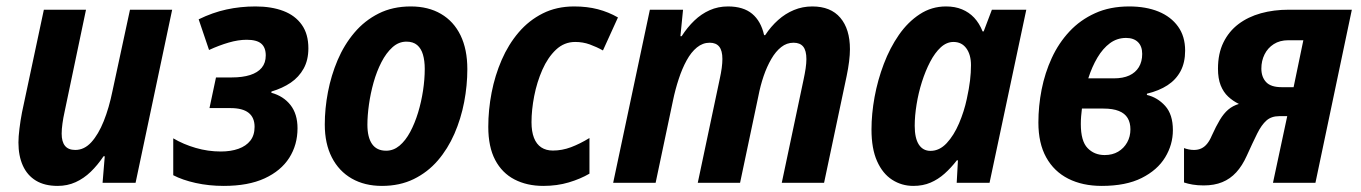

<svg xmlns="http://www.w3.org/2000/svg" viewBox="-20 -576 4287 605"><path d="M161.6 9.8Q120.6 9.8 93.3 -6.8Q65.9 -23.4 52 -54.2Q38.1 -85 38.1 -127Q38.1 -145 41.3 -170.7Q44.4 -196.3 49.3 -221.7L118.2 -545.4H251L183.6 -224.1Q179.2 -204.6 176.8 -186.8Q174.3 -168.9 174.3 -154.8Q174.3 -129.4 184.8 -116.5Q195.3 -103.5 217.3 -103.5Q245.6 -103.5 267.8 -127.9Q290 -152.3 306.9 -194.3Q323.7 -236.3 334.5 -289.6L389.6 -545.4H522.5L407.2 0H303.2L310.1 -83.5H306.2Q287.6 -55.7 265.9 -34.7Q244.1 -13.7 218.3 -2Q192.4 9.8 161.6 9.8Z M685.1 9.8Q638.2 9.8 596.4 0.5Q554.7 -8.8 525.9 -23.9V-140.1Q558.1 -121.1 596.7 -109.9Q635.3 -98.6 675.8 -98.6Q707.5 -98.6 731.4 -107.2Q755.4 -115.7 768.8 -132.8Q782.2 -149.9 782.2 -176.3Q782.2 -205.6 763.4 -220.5Q744.6 -235.4 706.1 -235.4H640.1L660.6 -332H710.9Q744.1 -332 768.1 -339.6Q792 -347.2 804.7 -362.5Q817.4 -377.9 817.4 -401.4Q817.4 -426.3 803.2 -438.5Q789.1 -450.7 757.3 -450.7Q731 -450.7 700.7 -441.9Q670.4 -433.1 638.7 -418.5L606 -515.1Q649.9 -536.6 693.6 -546.1Q737.3 -555.7 785.2 -555.7Q835.4 -555.7 872.8 -541.5Q910.2 -527.3 930.9 -498Q951.7 -468.8 951.7 -423.8Q951.7 -386.7 936.8 -359.9Q921.9 -333 896 -315.4Q870.1 -297.9 835.4 -287.6L835 -283.7Q873 -273.4 895.3 -245.1Q917.5 -216.8 917.5 -171.9Q917.5 -119.6 891.4 -78.6Q865.2 -37.6 813.7 -13.9Q762.2 9.8 685.1 9.8Z M1183.6 9.8Q1128.9 9.8 1088.4 -13.4Q1047.9 -36.6 1025.6 -80.1Q1003.4 -123.5 1003.4 -183.6Q1003.4 -233.9 1013.4 -286.1Q1023.4 -338.4 1043.9 -386.7Q1064.5 -435.1 1096.7 -473.1Q1128.9 -511.2 1173.1 -533.4Q1217.3 -555.7 1274.4 -555.7Q1329.6 -555.7 1369.6 -532.2Q1409.7 -508.8 1431.2 -464.6Q1452.6 -420.4 1452.6 -358.4Q1452.6 -306.6 1442.6 -254.4Q1432.6 -202.1 1411.9 -154.5Q1391.1 -106.9 1359.4 -70.1Q1327.6 -33.2 1283.7 -11.7Q1239.7 9.8 1183.6 9.8ZM1196.8 -101.1Q1219.7 -101.1 1238.8 -116.9Q1257.8 -132.8 1272.5 -160.2Q1287.1 -187.5 1297.4 -221.2Q1307.6 -254.9 1313 -290.5Q1318.4 -326.2 1318.4 -358.9Q1318.4 -384.8 1312.7 -404.1Q1307.1 -423.3 1294.4 -434.1Q1281.7 -444.8 1260.7 -444.8Q1236.3 -444.8 1216.6 -427Q1196.8 -409.2 1181.9 -380.1Q1167 -351.1 1157.2 -316.4Q1147.5 -281.7 1142.6 -246.8Q1137.7 -211.9 1137.7 -183.1Q1137.7 -143.6 1152.3 -122.3Q1167 -101.1 1196.8 -101.1Z M1691.9 9.8Q1640.6 9.8 1601.3 -10.5Q1562 -30.8 1540.3 -72Q1518.6 -113.3 1518.6 -176.3Q1518.6 -230 1529.1 -284.2Q1539.6 -338.4 1560.8 -387.2Q1582 -436 1614.3 -473.9Q1646.5 -511.7 1690.2 -533.7Q1733.9 -555.7 1789.1 -555.7Q1830.1 -555.7 1863.8 -546.9Q1897.5 -538.1 1927.2 -521L1879.9 -417Q1859.9 -428.2 1838.4 -436Q1816.9 -443.8 1792.5 -443.8Q1757.8 -443.8 1731.9 -419.4Q1706.1 -395 1689 -356.2Q1671.9 -317.4 1663.3 -273.4Q1654.8 -229.5 1654.8 -190.9Q1654.8 -161.6 1662.6 -141.6Q1670.4 -121.6 1685.5 -111.6Q1700.7 -101.6 1722.2 -101.6Q1751 -101.6 1779.1 -112.1Q1807.1 -122.6 1837.4 -141.1V-28.8Q1809.1 -12.2 1772.2 -1.2Q1735.4 9.8 1691.9 9.8Z M1912.1 0 2027.8 -545.4H2132.3L2124 -461.9H2127.9Q2146 -490.2 2168 -511.2Q2189.9 -532.2 2216.3 -543.9Q2242.7 -555.7 2273.9 -555.7Q2322.3 -555.7 2350.1 -532.5Q2377.9 -509.3 2387.7 -465.3H2391.1Q2409.2 -492.7 2431.9 -512.9Q2454.6 -533.2 2481.7 -544.4Q2508.8 -555.7 2539.6 -555.7Q2597.7 -555.7 2627.9 -520Q2658.2 -484.4 2658.2 -420.9Q2658.2 -403.8 2655.5 -382.1Q2652.8 -360.4 2647.9 -336.9L2576.7 0H2443.4L2512.2 -325.7Q2516.1 -343.8 2518.6 -360.4Q2521 -377 2521 -389.6Q2521 -416.5 2511 -429Q2501 -441.4 2480.5 -441.4Q2459 -441.4 2441.7 -427.7Q2424.3 -414.1 2410.4 -390.1Q2396.5 -366.2 2386.2 -336.2Q2376 -306.2 2369.6 -272.9L2312 0H2178.7L2248 -327.6Q2252 -345.7 2254.2 -361.8Q2256.3 -377.9 2256.3 -390.1Q2256.3 -416.5 2246.3 -429Q2236.3 -441.4 2216.3 -441.4Q2194.3 -441.4 2176 -426.5Q2157.7 -411.6 2143.6 -385.7Q2129.4 -359.9 2118.7 -327.1Q2107.9 -294.4 2100.6 -259.3L2045.9 0Z M2857.9 9.8Q2821.3 9.8 2791.3 -9.5Q2761.2 -28.8 2743.7 -68.1Q2726.1 -107.4 2726.1 -168Q2726.1 -216.8 2735.8 -270.3Q2745.6 -323.7 2764.9 -374.5Q2784.2 -425.3 2812.5 -466.1Q2840.8 -506.8 2878.2 -531.2Q2915.5 -555.7 2960.9 -555.7Q2989.3 -555.7 3011.2 -546.6Q3033.2 -537.6 3049.6 -520.3Q3065.9 -502.9 3076.2 -477.1H3079.6L3105.5 -545.4H3213.9L3098.1 0H2994.6L2998.5 -70.8H2995.1Q2976.6 -46.9 2956.3 -28.8Q2936 -10.7 2912.1 -0.5Q2888.2 9.8 2857.9 9.8ZM2912.1 -100.6Q2940.4 -100.6 2963.1 -125Q2985.8 -149.4 3002 -187.3Q3018.1 -225.1 3026.4 -264.2Q3033.7 -297.4 3036.6 -322.3Q3039.6 -347.2 3039.6 -370.6Q3039.6 -403.8 3024.9 -423.8Q3010.3 -443.8 2984.4 -443.8Q2962.9 -443.8 2944.3 -426.8Q2925.8 -409.7 2910.9 -381.1Q2896 -352.5 2885 -317.9Q2874 -283.2 2868.2 -247.1Q2862.3 -210.9 2862.3 -179.7Q2862.3 -140.6 2875.2 -120.6Q2888.2 -100.6 2912.1 -100.6Z M3451.7 9.8Q3391.1 9.8 3346.2 -12.9Q3301.3 -35.6 3276.6 -80.1Q3252 -124.5 3252 -189.9Q3252 -241.7 3262.2 -293.9Q3272.5 -346.2 3294.2 -393.3Q3315.9 -440.4 3349.9 -476.8Q3383.8 -513.2 3430.7 -534.4Q3477.5 -555.7 3538.1 -555.7Q3590.8 -555.7 3630.4 -539.6Q3669.9 -523.4 3692.1 -492.4Q3714.4 -461.4 3714.4 -416.5Q3714.4 -378.9 3700 -351.8Q3685.5 -324.7 3658.9 -307.4Q3632.3 -290 3594.2 -280.8L3593.8 -276.9Q3627.4 -269 3651.6 -242.2Q3675.8 -215.3 3675.8 -166Q3675.8 -120.1 3651.4 -80.1Q3627 -40 3577.4 -15.1Q3527.8 9.8 3451.7 9.8ZM3460.9 -87.4Q3485.4 -87.4 3503.4 -98.1Q3521.5 -108.9 3531.7 -127.2Q3542 -145.5 3542 -168.5Q3542 -189.5 3533.2 -204.1Q3524.4 -218.8 3505.6 -226.3Q3486.8 -233.9 3457 -233.9H3389.2Q3387.7 -221.2 3386.7 -209.7Q3385.7 -198.2 3385.7 -185.1Q3385.7 -131.3 3407 -109.4Q3428.2 -87.4 3460.9 -87.4ZM3409.2 -329.1H3489.7Q3518.6 -329.1 3538.3 -338.1Q3558.1 -347.2 3568.6 -364.5Q3579.1 -381.8 3579.1 -406.2Q3579.1 -430.2 3565.7 -443.4Q3552.2 -456.5 3528.3 -456.5Q3500 -456.5 3477.5 -439.9Q3455.1 -423.3 3438 -394.5Q3420.9 -365.7 3409.2 -329.1Z M3772.9 8.3Q3753.4 8.3 3737.8 5.6Q3722.2 2.9 3710.9 -1V-109.4Q3717.3 -106.9 3725.6 -105.2Q3733.9 -103.5 3742.2 -103.5Q3755.4 -103.5 3765.6 -108.4Q3775.9 -113.3 3783.9 -123.3Q3792 -133.3 3798.3 -148.4Q3812 -178.7 3824 -198.5Q3835.9 -218.3 3850.1 -230.5Q3864.3 -242.7 3883.8 -248.5Q3864.7 -257.8 3849.9 -271.7Q3835 -285.6 3826.4 -307.1Q3817.9 -328.6 3817.9 -359.4Q3817.9 -407.2 3835 -442.1Q3852.1 -477.1 3882.3 -500Q3912.6 -522.9 3953.1 -534.2Q3993.7 -545.4 4041 -545.4H4239.7L4125 0H3991.2L4036.1 -210H4011.2Q3986.3 -210 3970.7 -196.3Q3955.1 -182.6 3941.4 -155Q3927.7 -127.4 3908.7 -85.4Q3894.5 -53.7 3875.5 -33Q3856.4 -12.2 3831.3 -2Q3806.2 8.3 3772.9 8.3ZM4018.6 -301.3H4056.2L4086.9 -449.2H4039.6Q4012.7 -449.2 3993.7 -437Q3974.6 -424.8 3964.6 -404.5Q3954.6 -384.3 3954.6 -359.9Q3954.6 -333.5 3969.5 -317.4Q3984.4 -301.3 4018.6 -301.3Z"/></svg>

Font: Open Sans SemiCondensed
Style: Bold Italic
Weight: 700
Width: 4
Italic angle: -12°
Designer: Monotype Design Team
Foundry: Monotype Imaging Inc.
Version: Version 3.003